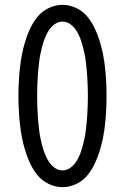

<svg xmlns="http://www.w3.org/2000/svg" viewBox="-20 -763 515 791"><path d="M238 8Q209 8 182 -4.5Q155 -17 136.5 -39Q118 -61 105.5 -87Q93 -113 84.5 -140.5Q76 -168 70.5 -196Q65 -224 62 -252.5Q59 -281 57.5 -310Q56 -339 56 -368Q56 -396 57.5 -425Q59 -454 62 -482.5Q65 -511 70.5 -539Q76 -567 84.5 -594.5Q93 -622 105.5 -648Q118 -674 136.5 -696Q155 -718 182 -730.5Q209 -743 238 -743Q266 -743 293 -730.5Q320 -718 338.5 -696Q357 -674 369.5 -648Q382 -622 390.5 -594.5Q399 -567 404.5 -539Q410 -511 413 -482.5Q416 -454 417.5 -425Q419 -396 419 -368Q419 -339 417.5 -310Q416 -281 413 -252.5Q410 -224 404.5 -196Q399 -168 390.5 -140.5Q382 -113 369.5 -87Q357 -61 338.5 -39Q320 -17 293 -4.5Q266 8 238 8ZM238 -61Q255 -61 269.5 -71.5Q284 -82 293.5 -96.5Q303 -111 309.5 -127.5Q316 -144 320.5 -160.5Q325 -177 328.5 -194.5Q332 -212 334 -229Q336 -246 337.5 -263.5Q339 -281 340 -298Q341 -315 341.5 -332.5Q342 -350 342 -368Q342 -385 341.5 -402.5Q341 -420 340 -437Q339 -454 337.5 -471.5Q336 -489 334 -506Q332 -523 328.5 -540.5Q325 -558 320.5 -574.5Q316 -591 309.5 -607.5Q303 -624 293.5 -638.5Q284 -653 269.5 -663.5Q255 -674 237 -674Q220 -674 205.5 -663.5Q191 -653 181.5 -638.5Q172 -624 165.5 -607.5Q159 -591 154.5 -574.5Q150 -558 146.5 -540.5Q143 -523 141 -506Q139 -489 137.5 -471.5Q136 -454 135 -437Q134 -420 133.5 -402.5Q133 -385 133 -368Q133 -350 133.5 -332.5Q134 -315 135 -298Q136 -281 137.5 -263.5Q139 -246 141 -229Q143 -212 146.5 -194.5Q150 -177 154.5 -160.5Q159 -144 165.5 -127.5Q172 -111 181.5 -96.5Q191 -82 205.5 -71.5Q220 -61 238 -61Z"/></svg>

Font: Iosevka QP
Style: Regular
Weight: 400
Designer: Belleve Invis
Foundry: Belleve Invis
Version: Version 20.0.0; ttfautohint (v1.8.4)